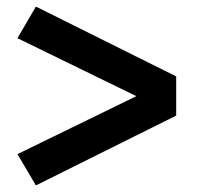

<svg xmlns="http://www.w3.org/2000/svg" viewBox="-20 -632 616 583"><path d="M89 -69 515 -281V-400L89 -612L33 -516L394 -340L33 -164Z"/></svg>

Font: Iosevka Sparkle Extrabold
Style: Regular
Weight: 800
Designer: Belleve Invis
Foundry: Belleve Invis
Version: Version 4.5.0; ttfautohint (v1.8.3)